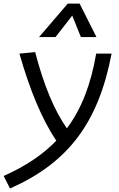

<svg xmlns="http://www.w3.org/2000/svg" viewBox="-55 -815 661 1065"><path d="M0.5 230.5C324.2 87.4 490.7 -134.8 564 -517.6H478.5C449.2 -346.7 397.5 -211.9 315.9 -103C245.6 -203.6 187.5 -343.3 140.1 -525.9L52.7 -517.6C109.9 -317.4 177.2 -153.3 257.3 -34.7C181.6 43.9 85.4 107.4 -34.7 161.1ZM386.7 -794.9H320.8L161.6 -609.4H252.9L345.7 -728.5L393.6 -609.4H480Z"/></svg>

Font: Cascadia Mono NF SemiLight
Style: Italic
Weight: 350
Italic angle: -10°
Monospace: yes
Designer: Aaron Bell
Foundry: Saja Typeworks
Version: Version 2404.023